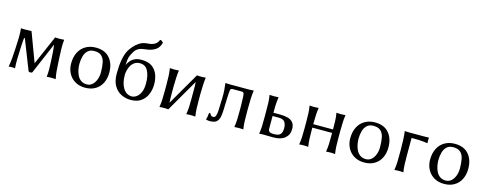

<svg xmlns="http://www.w3.org/2000/svg" viewBox="-28 -1463 5552 2196"><g transform="rotate(15 2748.0 -365.0)"><path d="M151.9 -227.5Q148.4 -161.1 147.5 -103.3Q146.5 -45.4 150.4 0L148.4 2.9Q148.4 2.9 139.9 1.5Q131.3 0 112.3 0Q95.2 0 85.7 1.5Q76.2 2.9 76.2 2.9L75.2 0Q84 -42.5 89.1 -101.8Q94.2 -161.1 97.2 -227.5Q101.1 -294.4 102.1 -351.8Q103 -409.2 98.1 -455.1L101.1 -458Q101.1 -458 109.9 -456.1Q118.7 -454.1 137.7 -455.1L222.7 -457L352.1 -110.4L502.4 -457Q502.4 -457 517.8 -456.1Q533.2 -455.1 552.2 -455.1Q579.6 -455.1 593.5 -456.5Q607.4 -458 607.4 -458L608.9 -455.1Q604 -412.6 604.5 -357.4Q605 -302.2 608.9 -242.7L611.8 -189.9Q614.7 -130.4 618.4 -87.9Q622.1 -45.4 631.8 0L629.9 2.9Q629.9 2.9 617.9 1.5Q606 0 578.6 0Q551.3 0 539.1 1.5Q526.9 2.9 526.9 2.9L525.9 0Q531.2 -43.5 530.5 -87.4Q529.8 -131.3 526.9 -189.9L523.9 -242.7Q523.9 -250 522.2 -273.9Q520.5 -297.9 517.8 -325.9Q515.1 -354 511.7 -374L355 -6.3Q353 -1 344.5 1.5Q335.9 3.9 330.6 3.9Q327.6 3.9 319.1 1.5Q310.5 -1 308.6 -6.3L170.9 -356.9L161.1 -360.4Q154.8 -300.3 151.9 -227.5Z M755.9 -217.3Q755.9 -292.5 783.7 -348.1Q811.5 -403.8 863.5 -434.6Q915.5 -465.3 984.4 -465.3Q1091.8 -465.3 1148.4 -400.1Q1205.1 -335 1205.1 -226.6Q1205.1 -157.7 1178.2 -103.8Q1151.4 -49.8 1100.8 -19.8Q1050.3 10.3 980.5 10.3Q910.6 10.3 860.1 -20.3Q809.6 -50.8 782.7 -102.3Q755.9 -153.8 755.9 -217.3ZM977.1 -422.9Q927.7 -422.9 899.4 -395.5Q871.1 -368.2 859.9 -325.2Q848.6 -282.2 848.6 -235.4Q848.6 -204.6 855.2 -169.7Q861.8 -134.8 877.2 -103.3Q892.6 -71.8 920.2 -51.8Q947.8 -31.7 989.7 -31.7Q1025.9 -31.7 1053 -54.7Q1080.1 -77.6 1095.9 -117.7Q1111.8 -157.7 1111.8 -207.5Q1111.8 -272.5 1101.8 -320.8Q1091.8 -369.1 1062.5 -396Q1033.2 -422.9 977.1 -422.9Z M1289.6 -241.7Q1289.6 -428.2 1341.3 -521.5Q1355.5 -545.9 1381.8 -577.4Q1408.2 -608.9 1447 -634Q1485.8 -659.2 1533.2 -662.6Q1578.1 -665.5 1603.3 -674.6Q1628.4 -683.6 1644 -699.5Q1659.7 -715.3 1669.9 -740.2H1682.1L1708.5 -718.8Q1695.3 -657.2 1648.7 -627.9Q1602.1 -598.6 1534.7 -592.8Q1485.8 -588.4 1457.5 -573.5Q1429.2 -558.6 1413.1 -534.2Q1397 -509.8 1380.9 -476.1Q1370.6 -452.1 1366.7 -422.1Q1362.8 -392.1 1361.8 -361.3Q1372.6 -383.3 1391.4 -408Q1410.2 -432.6 1442.6 -449Q1475.1 -465.3 1524.9 -465.3Q1605.5 -465.3 1651.4 -431.4Q1697.3 -397.5 1716.6 -344Q1735.8 -290.5 1735.8 -231Q1735.8 -168.9 1713.1 -113.3Q1690.4 -57.6 1642.8 -23.7Q1595.2 10.3 1519.5 10.3Q1460.4 10.3 1407.5 -15.6Q1354.5 -41.5 1322 -97.2Q1289.6 -152.8 1289.6 -241.7ZM1518.6 -422.9Q1478.5 -422.9 1451.9 -403.8Q1425.3 -384.8 1410.4 -356.7Q1395.5 -328.6 1389.2 -299.3Q1382.8 -270 1382.8 -249Q1382.8 -149.4 1421.1 -90.6Q1459.5 -31.7 1523.9 -31.7Q1548.3 -31.7 1575.9 -50.3Q1603.5 -68.8 1623 -109.1Q1642.6 -149.4 1642.6 -216.3Q1642.6 -311.5 1611.8 -367.2Q1581.1 -422.9 1518.6 -422.9Z M1872.1 -265.1Q1872.1 -321.3 1870.1 -366.9Q1868.2 -412.6 1860.8 -455.1L1863.3 -458Q1873 -457 1888.7 -456.1Q1904.3 -455.1 1914.1 -455.1Q1923.8 -455.1 1939.5 -456.1Q1955.1 -457 1965.3 -458L1967.3 -455.1Q1960.9 -409.2 1959.2 -366.9Q1957.5 -324.7 1956.1 -265.1V-189.9Q1956.1 -154.8 1956.8 -126.5Q1957.5 -98.1 1958.5 -72.8L2181.6 -458Q2190.9 -457 2206.5 -456.1Q2222.2 -455.1 2231.9 -455.1Q2241.7 -455.1 2257.6 -456.1Q2273.4 -457 2282.7 -458L2285.2 -455.1Q2278.8 -409.2 2277.3 -366.9Q2275.9 -324.7 2274.4 -265.1V-189.9Q2274.4 -130.4 2276.1 -87.9Q2277.8 -45.4 2285.2 0L2282.7 2.9Q2273.4 1 2257.6 0.5Q2241.7 0 2231.9 0Q2222.2 0 2206.5 0.5Q2190.9 1 2181.6 2.9L2178.7 0Q2186.5 -43.5 2188.2 -87.4Q2189.9 -131.3 2189.9 -189.9V-265.1Q2189.9 -297.9 2189.9 -326.4Q2189.9 -355 2187.5 -381.3L1965.3 2.9Q1955.1 1 1939.5 0.5Q1923.8 0 1914.1 0Q1904.3 0 1888.7 0.5Q1873 1 1863.3 2.9L1860.8 0Q1868.2 -43.5 1870.1 -87.4Q1872.1 -131.3 1872.1 -189.9Z M2578.1 -160.2Q2577.1 -111.3 2570.1 -76.4Q2563 -41.5 2545.9 -21Q2531.2 -2.9 2508.1 3.7Q2484.9 10.3 2457 10.3Q2443.4 10.3 2430.7 7.8Q2418 5.4 2412.1 2L2411.1 -1Q2419.9 -16.1 2421.6 -37.8Q2423.3 -59.6 2428.2 -79.6L2439.5 -80.6Q2447.8 -66.9 2455.1 -56.6Q2462.4 -46.4 2483.9 -46.4Q2504.9 -46.4 2513.7 -73.2Q2522.5 -100.1 2523.4 -137.7L2528.3 -274.4Q2530.3 -335 2526.9 -375.2Q2523.4 -415.5 2518.6 -455.1L2519.5 -458Q2519.5 -458 2536.6 -456.5Q2553.7 -455.1 2580.1 -455.1H2797.4Q2824.7 -455.1 2838.4 -456.5Q2852.1 -458 2852.1 -458L2853.5 -455.1Q2847.2 -412.6 2845 -357.4Q2842.8 -302.2 2842.8 -242.7V-189.9Q2842.8 -130.4 2844.5 -87.9Q2846.2 -45.4 2853.5 0L2851.1 2.9Q2851.1 2.9 2839.6 1.5Q2828.1 0 2800.3 0Q2772.9 0 2760.7 1.5Q2748.5 2.9 2748.5 2.9L2747.6 0Q2754.9 -43.5 2756.6 -87.4Q2758.3 -131.3 2758.3 -189.9V-242.7Q2758.3 -249 2757.6 -270.3Q2756.8 -291.5 2756.3 -317.6Q2755.9 -343.8 2754.4 -366Q2752.9 -388.2 2750 -397.5Q2744.1 -404.8 2739 -408.2Q2733.9 -411.6 2721.7 -411.6H2618.2Q2606.4 -411.6 2601.3 -408.2Q2596.2 -404.8 2590.3 -397.5Q2587.4 -384.8 2585.7 -361.3Q2584 -337.9 2583.5 -315.7Q2583 -293.5 2582 -282.2Z M3137.2 -274.4V-271H3218.8Q3270 -271 3309.1 -260Q3348.1 -249 3370.4 -221.7Q3392.6 -194.3 3392.6 -144.5Q3392.6 -77.6 3345 -37.8Q3297.4 2 3209.5 2Q3176.3 2 3152.3 1Q3128.4 0 3094.7 0Q3067.4 0 3054.9 1.5Q3042.5 2.9 3042.5 2.9L3041.5 0Q3049.3 -43.5 3050.8 -87.4Q3052.2 -131.3 3052.2 -189.9V-265.1Q3052.2 -321.3 3050.8 -366.9Q3049.3 -412.6 3041.5 -455.1L3042.5 -458Q3042.5 -458 3054.9 -456.5Q3067.4 -455.1 3094.7 -455.1Q3122.6 -455.1 3134 -456.5Q3145.5 -458 3145.5 -458L3147.5 -455.1Q3143.6 -424.8 3140.9 -398.9Q3138.2 -373 3137.7 -343.8Q3137.2 -314.5 3137.2 -274.4ZM3301.3 -133.3Q3301.3 -175.8 3282.7 -204.1Q3264.2 -232.4 3208 -232.4H3137.2V-84Q3137.2 -56.6 3152.6 -46.4Q3168 -36.1 3204.1 -36.1Q3230.5 -36.1 3252.7 -42.5Q3274.9 -48.8 3288.1 -69.3Q3301.3 -89.8 3301.3 -133.3Z M3526.9 -265.1Q3526.9 -321.3 3524.9 -366.9Q3522.9 -412.6 3515.6 -455.1L3518.1 -458Q3527.8 -457 3543.5 -456.1Q3559.1 -455.1 3568.8 -455.1Q3578.6 -455.1 3594.2 -456.1Q3609.9 -457 3620.1 -458L3622.1 -455.1Q3614.7 -409.2 3613.5 -366.9Q3612.3 -324.7 3610.8 -265.1V-262.7H3844.7V-265.1Q3844.7 -321.3 3843 -366.9Q3841.3 -412.6 3833.5 -455.1L3836.4 -458Q3845.7 -457 3861.3 -456.1Q3877 -455.1 3886.7 -455.1Q3896.5 -455.1 3912.4 -456.1Q3928.2 -457 3937.5 -458L3939.9 -455.1Q3932.6 -409.2 3931.6 -366.9Q3930.7 -324.7 3929.2 -265.1V-189.9Q3929.2 -130.4 3930.9 -87.9Q3932.6 -45.4 3939.9 0L3937.5 2.9Q3928.2 1 3912.4 0.5Q3896.5 0 3886.7 0Q3877 0 3861.3 0.5Q3845.7 1 3836.4 2.9L3833.5 0Q3841.3 -43.5 3843 -87.4Q3844.7 -131.3 3844.7 -189.9V-221.7H3610.8V-189.9Q3610.8 -130.4 3612.8 -87.9Q3614.7 -45.4 3622.1 0L3620.1 2.9Q3609.9 1 3594.2 0.5Q3578.6 0 3568.8 0Q3559.1 0 3543.5 0.5Q3527.8 1 3518.1 2.9L3515.6 0Q3522.9 -43.5 3524.9 -87.4Q3526.9 -131.3 3526.9 -189.9Z M4061 -217.3Q4061 -292.5 4088.9 -348.1Q4116.7 -403.8 4168.7 -434.6Q4220.7 -465.3 4289.6 -465.3Q4397 -465.3 4453.6 -400.1Q4510.3 -335 4510.3 -226.6Q4510.3 -157.7 4483.4 -103.8Q4456.5 -49.8 4406 -19.8Q4355.5 10.3 4285.6 10.3Q4215.8 10.3 4165.3 -20.3Q4114.7 -50.8 4087.9 -102.3Q4061 -153.8 4061 -217.3ZM4282.2 -422.9Q4232.9 -422.9 4204.6 -395.5Q4176.3 -368.2 4165 -325.2Q4153.8 -282.2 4153.8 -235.4Q4153.8 -204.6 4160.4 -169.7Q4167 -134.8 4182.4 -103.3Q4197.8 -71.8 4225.3 -51.8Q4252.9 -31.7 4294.9 -31.7Q4331.1 -31.7 4358.2 -54.7Q4385.3 -77.6 4401.1 -117.7Q4417 -157.7 4417 -207.5Q4417 -272.5 4407 -320.8Q4397 -369.1 4367.7 -396Q4338.4 -422.9 4282.2 -422.9Z M4653.3 -242.7Q4653.3 -302.2 4650.9 -357.4Q4648.4 -412.6 4642.6 -455.1L4643.6 -458Q4643.6 -458 4658 -456.5Q4672.4 -455.1 4698.7 -455.1H4868.2Q4883.3 -455.1 4899.2 -455.6Q4915 -456.1 4926.8 -457L4928.7 -455.1Q4925.8 -414.6 4928.7 -393.6L4926.8 -390.1Q4926.8 -390.1 4882.1 -396Q4837.4 -401.9 4737.8 -401.9V-190.9Q4737.8 -130.4 4739.5 -87.9Q4741.2 -45.4 4748.5 0L4746.6 2.9Q4746.6 2.9 4734.9 1.5Q4723.1 0 4695.8 0Q4668 0 4655.8 1.5Q4643.6 2.9 4643.6 2.9L4642.6 0Q4650.4 -43.5 4651.9 -87.4Q4653.3 -131.3 4653.3 -190.9Z M5006.3 -217.3Q5006.3 -292.5 5034.2 -348.1Q5062 -403.8 5114 -434.6Q5166 -465.3 5234.9 -465.3Q5342.3 -465.3 5398.9 -400.1Q5455.6 -335 5455.6 -226.6Q5455.6 -157.7 5428.7 -103.8Q5401.9 -49.8 5351.3 -19.8Q5300.8 10.3 5231 10.3Q5161.1 10.3 5110.6 -20.3Q5060.1 -50.8 5033.2 -102.3Q5006.3 -153.8 5006.3 -217.3ZM5227.5 -422.9Q5178.2 -422.9 5149.9 -395.5Q5121.6 -368.2 5110.4 -325.2Q5099.1 -282.2 5099.1 -235.4Q5099.1 -204.6 5105.7 -169.7Q5112.3 -134.8 5127.7 -103.3Q5143.1 -71.8 5170.7 -51.8Q5198.2 -31.7 5240.2 -31.7Q5276.4 -31.7 5303.5 -54.7Q5330.6 -77.6 5346.4 -117.7Q5362.3 -157.7 5362.3 -207.5Q5362.3 -272.5 5352.3 -320.8Q5342.3 -369.1 5313 -396Q5283.7 -422.9 5227.5 -422.9Z"/></g></svg>

Font: Kurinto Seri
Style: Regular
Weight: 400
Designer: Kurinto was developed by Clint Goss from a range of fonts that are compatible with the SIL Open Font License Version 1.1
Foundry: Clinton F. Goss
Version: Version 2.196; July 25, 2020